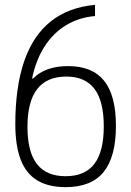

<svg xmlns="http://www.w3.org/2000/svg" viewBox="-20 -760 540 790"><path d="M250 10Q179 10 133 -18Q87 -46 65 -103.5Q43 -161 43 -249Q43 -402 79.5 -508Q116 -614 189 -672Q262 -730 371 -740V-694Q304 -688 251.5 -656Q199 -624 163.5 -569Q128 -514 112 -437H116Q142 -463 178 -475.5Q214 -488 260 -488Q360 -488 408.5 -427.5Q457 -367 457 -242Q457 -115 406.5 -52.5Q356 10 250 10ZM250 -35Q330 -35 368.5 -86Q407 -137 407 -240Q407 -344 368.5 -394.5Q330 -445 253 -445Q173 -445 133 -393.5Q93 -342 93 -238Q93 -135 132 -85Q171 -35 250 -35Z"/></svg>

Font: M PLUS Code Latin Light
Style: Regular
Weight: 300
Designer: Coji Morishita
Foundry: UNDERFOREST DESIGN
Version: Version 1.002; ttfautohint (v1.8.3)